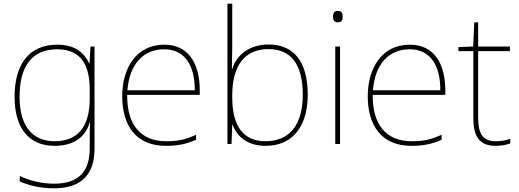

<svg xmlns="http://www.w3.org/2000/svg" viewBox="-20 -780 2812 1040"><path d="M290 -538C136 -538 59 -430 59 -256C59 -81 140 10 276 10C375 10 442 -34 466 -117H468C466 -78 466 -56 466 -17V25C466 140 414 215 273 215C198 215 135 196 87 173V203C135 223 192 240 273 240C433 240 492 152 492 25V-528H470L465 -437H463C435 -495 387 -538 290 -538ZM290 -513C425 -513 466 -419 466 -294V-246C466 -136 432 -15 276 -15C154 -15 86 -99 86 -256C86 -417 150 -513 290 -513Z M870 -538C716 -538 642 -408 642 -259C642 -104 713 10 879 10C943 10 991 0 1042 -23V-50C980 -22 943 -15 879 -15C742 -15 667 -105 669 -266H1062V-291C1062 -430 1005 -538 870 -538ZM870 -513C982 -513 1036 -423 1035 -291H670C682 -436 758 -513 870 -513Z M1238 -525V-760H1212V0H1234L1238 -104H1240C1264 -38 1323 10 1418 10C1579 10 1647 -114 1647 -266C1647 -444 1574 -539 1434 -539C1333 -539 1260 -483 1238 -406H1236C1237 -439 1238 -493 1238 -525ZM1434 -514C1558 -514 1620 -430 1620 -266C1620 -106 1550 -15 1418 -15C1297 -15 1238 -98 1238 -253V-263C1238 -419 1301 -514 1434 -514Z M1809 -721C1789 -721 1784 -706 1784 -690C1784 -673 1789 -659 1809 -659C1833 -659 1836 -673 1836 -690C1836 -706 1833 -721 1809 -721ZM1822 -528H1796V0H1822Z M2200 -538C2046 -538 1972 -408 1972 -259C1972 -104 2043 10 2209 10C2273 10 2321 0 2372 -23V-50C2310 -22 2273 -15 2209 -15C2072 -15 1997 -105 1999 -266H2392V-291C2392 -430 2335 -538 2200 -538ZM2200 -513C2312 -513 2366 -423 2365 -291H2000C2012 -436 2088 -513 2200 -513Z M2665 -15C2591 -15 2570 -61 2570 -143V-503H2742V-528H2570V-659H2549L2543 -528L2463 -525V-503H2544V-140C2544 -47 2572 10 2665 10C2700 10 2722 4 2744 -3V-28C2722 -20 2698 -15 2665 -15Z"/></svg>

Font: Noto Sans Lao Thin
Style: Regular
Weight: 100
Designer: Monotype Design Team
Foundry: Monotype Imaging Inc.
Version: Version 2.003